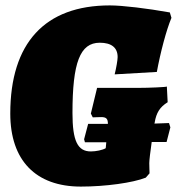

<svg xmlns="http://www.w3.org/2000/svg" viewBox="-20 -679 675 710"><path d="M551 -222C552 -224 552 -225 552 -226C558 -262 571 -283 600 -301L597 -359C597 -357 532 -354 489 -354H339L316 -259L323 -245C329 -245 342 -246 354 -246C373 -246 379 -240 379 -221H306L291 -164L294 -153H373L371 -131C359 -124 335 -119 316 -119C267 -119 248 -158 248 -261C248 -448 276 -521 349 -521C392 -521 415 -503 415 -468C415 -457 410 -428 404 -404L560 -413C573 -484 595 -568 614 -613L608 -633C524 -648 433 -659 386 -659C146 -659 18 -520 18 -259C18 -86 112 11 279 11C370 11 471 -3 519 -22L533 -38C533 -46 532 -61 532 -76C532 -86 536 -119 541 -154H596L610 -208L605 -224C586 -223 568 -223 551 -222Z"/></svg>

Font: Alegreya SC Black
Style: Italic
Weight: 900
Italic angle: -7°
Designer: Juan Pablo del Peral
Foundry: Huerta Tipografica
Version: Version 2.007;PS 002.007;hotconv 1.0.88;makeotf.lib2.5.64775